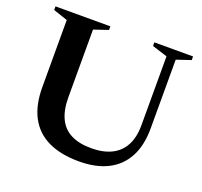

<svg xmlns="http://www.w3.org/2000/svg" viewBox="-121 -823 1021 972"><g transform="rotate(20 389.0 -336.5)"><path d="M633 -269V-639.5L551 -665.5V-685H759.5V-665.5L682.5 -639.5V-270Q682.5 -177.5 649 -114.8Q615.5 -52 552 -20Q488.5 12 397.5 12Q299.5 12 232 -20.2Q164.5 -52.5 130 -117.2Q95.5 -182 95.5 -278.5V-639.5L18.5 -665.5V-685H314V-665.5L237 -639.5V-275Q237 -206.5 258.8 -161.2Q280.5 -116 324.2 -94Q368 -72 433 -72Q497 -72 541.5 -93.8Q586 -115.5 609.5 -159.2Q633 -203 633 -269Z"/></g></svg>

Font: Newsreader 36pt SemiBold
Style: Regular
Weight: 600
Designer: Hugues Gentile
Foundry: Production Type
Version: Version 1.003